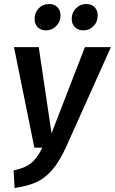

<svg xmlns="http://www.w3.org/2000/svg" viewBox="-20 -927 575 961"><path d="M313 -196Q279 -121 243 -78.5Q207 -36 162.5 -15.5Q118 5 53 14L48 -74Q103 -85 134 -109Q165 -133 192 -188H152L50 -691H174L238 -260L405 -691H535ZM153 -832Q153 -864 174 -885.5Q195 -907 225 -907Q252 -907 267.5 -891Q283 -875 283 -850Q283 -818 261.5 -796.5Q240 -775 210 -775Q184 -775 168.5 -791Q153 -807 153 -832ZM339 -832Q339 -864 360.5 -885.5Q382 -907 411 -907Q438 -907 453.5 -891Q469 -875 469 -850Q469 -817 448 -796Q427 -775 397 -775Q371 -775 355 -791Q339 -807 339 -832Z"/></svg>

Font: Fira Sans Extra Condensed Medium
Style: Italic
Weight: 500
Width: 3
Italic angle: -8°
Designer: Carrois Corporate & Edenspiekermann AG
Foundry: Carrois Corporate GbR & Edenspiekermann AG
Version: Version 4.203